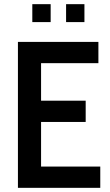

<svg xmlns="http://www.w3.org/2000/svg" viewBox="-20 -901 530 921"><path d="M66 -700H452V-598H177V-418H391V-316H177V-102H461V0H66ZM135 -881H223V-795H135ZM297 -881H385V-795H297Z"/></svg>

Font: Cabin Condensed SemiBold
Style: Regular
Weight: 600
Width: 3
Designer: Pablo Impallari
Foundry: Pablo Impallari. http://www.impallari.com Igino Marini. http://www.ikern.com
Version: Version 2.001